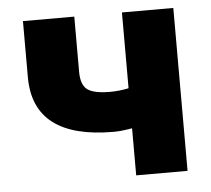

<svg xmlns="http://www.w3.org/2000/svg" viewBox="-44 -586 694 633"><g transform="rotate(-5 303.0 -269.5)"><path d="M319.8 -149.4Q188 -149.4 121.1 -200.2Q54.2 -251 54.2 -354V-539.1H224.1V-356Q224.1 -313 245.4 -297.4Q266.6 -281.7 319.8 -281.7Q352.1 -281.7 386.2 -289.1Q420.4 -296.4 461.4 -310.1V-177.7Q447.8 -171.4 422.9 -164.8Q397.9 -158.2 370.4 -153.8Q342.8 -149.4 319.8 -149.4ZM381.8 0V-539.1H551.8V0Z"/></g></svg>

Font: Inter 18pt ExtraBold
Style: Regular
Weight: 800
Designer: Rasmus Andersson
Foundry: rsms
Version: Version 4.001;git-66647c0bb